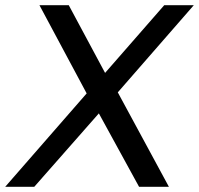

<svg xmlns="http://www.w3.org/2000/svg" viewBox="-46 -720 767 740"><path d="M701 -700 408 -364 605 0H490L335 -283L86 0H-26L288 -360L106 -700H219L359 -439L587 -700Z"/></svg>

Font: TypoPRO Montserrat Alternates
Style: Italic
Weight: 400
Italic angle: -11.3°
Designer: Julieta Ulanovsky
Foundry: Julieta Ulanovsky
Version: Version 6.001